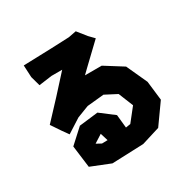

<svg xmlns="http://www.w3.org/2000/svg" viewBox="-165 -888 1100 1096"><g transform="rotate(-30 385.0 -340.0)"><path d="M113.3 -698.2 117.2 -619.1 134.8 -555.7 220.7 -567.4H291L183.6 -449.2L72.3 -330.1L114.3 -267.6L143.6 -226.6L235.4 -285.2L313.5 -315.4L423.8 -326.2L501 -286.1L540 -189.5L472.7 -104.5L441.4 -99.6L432.6 -186.5L342.8 -254.9L218.8 -240.2L127 -156.2L145.5 -11.7L272.5 39.1L479.5 31.2L599.6 -5.9L693.4 -137.7L678.7 -263.7L616.2 -400.4L498 -474.6H387.7L419.9 -505.9L546.9 -627L514.6 -660.2L467.8 -718.8L417 -709L300.8 -704.1ZM314.5 -89.8 277.3 -88.9 245.1 -106.4 298.8 -140.6Z"/></g></svg>

Font: MaokenAssortedSans-TC
Style: Regular
Weight: 500
Version: Version 0.83